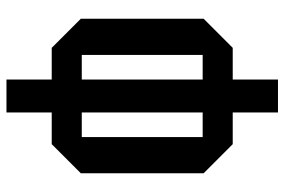

<svg xmlns="http://www.w3.org/2000/svg" viewBox="-163 -577 880 594"><g transform="rotate(-90 277.0 -280.0)"><path d="M38 -90V-470L128 -560H426L516 -470V-90L426 0H128ZM150 -467V-93H404V-467ZM328 140H226V-700H328Z"/></g></svg>

Font: Tektur Condensed Medium
Style: Regular
Weight: 500
Width: 3
Designer: Adam Jagosz
Foundry: Adam Jagosz
Version: Version 1.005;gftools[0.9.30]